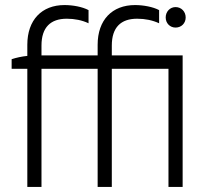

<svg xmlns="http://www.w3.org/2000/svg" viewBox="-20 -739 846 759"><path d="M646 0H702V-520H422V-559C422 -631 458 -665 522 -665C554 -665 583 -659 609 -647V-699C585 -712 546 -719 514 -719C423 -719 366 -660 366 -562V-520H144V-559C144 -631 180 -665 244 -665C275 -665 305 -659 330 -647V-699C306 -712 268 -719 235 -719C145 -719 88 -660 88 -562V-518C67 -516 44 -511 26 -505V-467H88V0H144V-467H366V0H422V-467H646ZM674 -630C697 -630 714 -647 714 -670C714 -693 697 -711 674 -711C652 -711 635 -693 635 -670C635 -647 652 -630 674 -630Z"/></svg>

Font: Fixel Display Light
Style: Regular
Weight: 300
Designer: AlfaBravo + MacPaw
Foundry: Kyrylo Tkachov, Marchela Mozhyna, Serhii Makarenko, Maria Weinstein, Zakhar Kryvoshyya
Version: Version 1.211